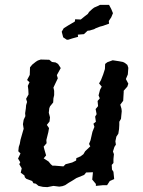

<svg xmlns="http://www.w3.org/2000/svg" viewBox="-20 -755 585 787"><path d="M174 12 156 11 138 7 127 -2 117 -4 112 -13 88 -22 82 -28 80 -36 65 -47 69 -65 59 -82 63 -90 54 -105 64 -126 55 -135 57 -153 61 -165 64 -182 74 -217 77 -227 74 -246 77 -264 84 -279 83 -291 86 -311 87 -324 91 -337 87 -350 97 -368 96 -388 94 -403 101 -418 91 -427 102 -448 103 -479 112 -490 127 -502 135 -507 147 -511 182 -510 193 -501 208 -499 218 -493 229 -476 213 -447 217 -434 207 -413 199 -396 202 -383V-365L199 -352L198 -335L185 -319L182 -311L180 -293L185 -274L183 -257L172 -243L181 -230L178 -213L170 -181L171 -168L159 -154L162 -142L169 -118L159 -106L179 -93L188 -82L195 -76H204L240 -73L249 -82L276 -89L292 -97L293 -107L310 -114L322 -123L329 -135L350 -155L345 -165L351 -180L359 -215L367 -235L363 -248L373 -256L370 -277L376 -287L372 -308L382 -320L380 -341L389 -352L384 -364L390 -387L397 -400L386 -413L394 -427L403 -450L410 -472L411 -493L420 -500L442 -508L468 -504L484 -501L492 -497L502 -489L506 -477L504 -450L496 -431L506 -412L502 -400L487 -383V-376L486 -360L485 -342L473 -326L478 -309L479 -299L477 -279L476 -268L469 -256V-243L468 -226L465 -207L457 -195L453 -176L455 -162L449 -153L443 -134L447 -123L445 -103V-87L438 -79L439 -60L445 -51L448 -21L430 -13L419 4H403L373 7V-1L358 -19L361 -49L333 -48L325 -38L293 -25L279 -16L262 -6L247 4L236 8L223 10L199 7ZM254 -592 239 -602 233 -625 241 -639 260 -651 272 -658 287 -667 288 -676 311 -675 327 -688 340 -698 345 -706 358 -718 366 -724 380 -730 390 -735H405H418H427L436 -718L443 -701L436 -684L426 -669L427 -658L410 -652L402 -649L390 -646L372 -639L367 -636L348 -630L339 -629L324 -615L299 -613L300 -604L278 -598L259 -592Z"/></svg>

Font: Winky Rough
Style: Italic
Weight: 400
Italic angle: -8.97852°
Designer: Simon Atzbach
Foundry: typofactur
Version: Version 1.206